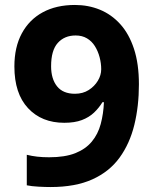

<svg xmlns="http://www.w3.org/2000/svg" viewBox="-20 -744 621 774"><path d="M540 -404Q540 -316 521.5 -240.5Q503 -165 462 -108.5Q421 -52 352.5 -21Q284 10 184 10Q163 10 135 8.5Q107 7 88 3V-120Q108 -115 130 -112.5Q152 -110 178 -110Q242 -110 283.5 -126.5Q325 -143 350 -173Q375 -203 386 -244Q397 -285 399 -332H393Q379 -309 359 -290Q339 -271 310 -260Q281 -249 239 -249Q148 -249 93 -308Q38 -367 38 -476Q38 -554 68 -609.5Q98 -665 152.5 -694.5Q207 -724 282 -724Q336 -724 382.5 -705Q429 -686 464.5 -647Q500 -608 520 -547.5Q540 -487 540 -404ZM285 -601Q240 -601 213 -571Q186 -541 186 -477Q186 -426 210 -396Q234 -366 282 -366Q314 -366 337.5 -381Q361 -396 374.5 -418.5Q388 -441 388 -465Q388 -489 381.5 -513.5Q375 -538 362.5 -558Q350 -578 330.5 -589.5Q311 -601 285 -601Z"/></svg>

Font: Noto Sans Cherokee
Style: Regular
Weight: 400
Designer: Monotype Design Team
Foundry: Monotype Imaging Inc.
Version: Version 2.001